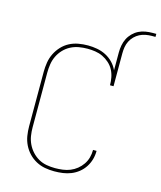

<svg xmlns="http://www.w3.org/2000/svg" viewBox="-132 -1003 925 1106"><g transform="rotate(15 330.5 -450.5)"><path d="M297 8Q269 8 241.5 3Q214 -2 189 -15.5Q164 -29 144.5 -49.5Q125 -70 112.5 -95.5Q100 -121 95.5 -149Q91 -177 91 -205V-530Q91 -558 95.5 -586Q100 -614 112.5 -639.5Q125 -665 144.5 -686Q164 -707 189 -720Q214 -733 242 -738Q270 -743 299 -743Q326 -743 353.5 -738Q381 -733 405.5 -720.5Q430 -708 449.5 -688Q469 -668 480 -643V-750Q480 -771 484 -792.5Q488 -814 497.5 -833Q507 -852 522.5 -867.5Q538 -883 557 -892.5Q576 -902 597.5 -905.5Q619 -909 640 -909H661V-891H640Q621 -891 602.5 -887.5Q584 -884 567.5 -875.5Q551 -867 537.5 -853.5Q524 -840 515.5 -823Q507 -806 504 -787.5Q501 -769 501 -750V-554H480Q480 -577 475.5 -600.5Q471 -624 460 -644.5Q449 -665 431 -681Q413 -697 392 -707Q371 -717 347.5 -720.5Q324 -724 301 -724Q275 -724 249.5 -719.5Q224 -715 201 -703Q178 -691 160 -672Q142 -653 131 -630Q120 -607 116 -581.5Q112 -556 112 -530V-205Q112 -179 116 -154Q120 -129 131 -106Q142 -83 159.5 -64Q177 -45 199 -32.5Q221 -20 246.5 -15.5Q272 -11 297 -11Q320 -11 343 -14Q366 -17 387 -25.5Q408 -34 426 -48.5Q444 -63 457 -82Q470 -101 476 -123Q482 -145 482 -168Q482 -168 482 -168Q482 -168 482 -169H503Q503 -168 503 -168Q503 -168 503 -168Q503 -142 496 -117.5Q489 -93 475 -71.5Q461 -50 441 -34Q421 -18 397.5 -8.5Q374 1 348.5 4.5Q323 8 297 8Z"/></g></svg>

Font: Iosevka SS04 Thin Extended
Style: Regular
Weight: 100
Width: 7
Monospace: yes
Designer: Belleve Invis
Foundry: Belleve Invis
Version: Version 19.0.0; ttfautohint (v1.8.4)